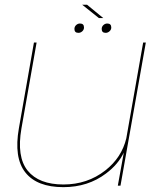

<svg xmlns="http://www.w3.org/2000/svg" viewBox="-20 -766 660 792"><path d="M466 0 488.5 -124.5 490.5 -136.5Q468 -88.5 417.5 -50.5Q343 6 241.5 6Q132.5 6 84.5 -54.8Q36.5 -115.5 58 -237.5L120 -590.5H131L68.5 -236.5Q48 -119 94.2 -62Q140.5 -5 241.5 -5Q340.5 -5 414.5 -63Q482 -116 501 -195.5L570.5 -590.5H581.5L477 0ZM416 -630.5Q399.5 -630.5 399.5 -646.5Q399.5 -656 406.5 -662.5Q413.5 -669 422.5 -669Q439 -669 439 -652.5Q439 -643.5 431.8 -637Q424.5 -630.5 416 -630.5ZM303.5 -630.5Q287 -630.5 287 -646.5Q287 -656 294 -662.5Q301 -669 310 -669Q326.5 -669 326.5 -652.5Q326.5 -643.5 319.5 -637Q312.5 -630.5 303.5 -630.5ZM388 -691.5 319 -746.5H339L406 -691.5Z"/></svg>

Font: Anybody ExtraExpanded Thin
Style: Italic
Weight: 100
Width: 8
Italic angle: -10°
Designer: Tyler Finck
Foundry: Etcetera Type Company
Version: Version 1.010; ttfautohint (v1.8.3) -l 8 -r 50 -G 200 -x 14 